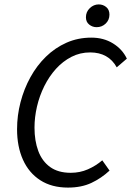

<svg xmlns="http://www.w3.org/2000/svg" viewBox="-20 -839 595 871"><path d="M288.4 12Q214.4 12 162.7 -21.4Q110.9 -54.8 84.1 -114.5Q57.4 -174.2 57.4 -252.7Q57.4 -315 73.1 -375.3Q88.8 -435.7 117.9 -488.5Q146.9 -541.4 188.3 -581.8Q229.7 -622.2 281.7 -645.3Q333.7 -668.3 394.3 -668.3Q450.3 -668.3 492.7 -642Q535.2 -615.8 555.5 -572.9L509.6 -533.5Q491 -567.2 460.7 -584.2Q430.5 -601.2 389.2 -601.2Q342.9 -601.2 303.9 -581Q264.8 -560.8 233.8 -526.6Q202.9 -492.3 180.9 -448.2Q159 -404 147.7 -355.5Q136.5 -306.9 136.5 -260Q136.5 -200.3 153.7 -154Q170.9 -107.7 207.3 -81.4Q243.7 -55.1 300.9 -55.1Q342.7 -55.1 378.5 -70.8Q414.3 -86.4 444 -111.7L477 -65.1Q439.5 -30.3 394.3 -9.1Q349.2 12 288.4 12ZM418.4 -715.7Q399.4 -715.7 384.6 -727.6Q369.8 -739.4 369.8 -760.6Q369.8 -785.2 387.4 -802.1Q405 -819 427.9 -819Q447.2 -819 461.9 -807Q476.5 -794.9 476.5 -772.8Q476.5 -748.4 459.4 -732Q442.4 -715.7 418.4 -715.7Z"/></svg>

Font: Source Sans 3 VF
Style: Italic
Weight: 200
Italic angle: -11°
Designer: Paul D. Hunt
Foundry: Adobe Systems Incorporated
Version: Version 3.042;hotconv 1.0.118;makeotfexe 2.5.65603